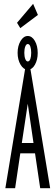

<svg xmlns="http://www.w3.org/2000/svg" viewBox="-20 -983 290 1003"><path d="M190 0 163 -182H86L59 0H8L113 -634H137L242 0ZM125 -441 94 -236H155ZM125 -619Q103 -619 87.5 -645Q72 -671 72 -707Q72 -743 87.5 -769Q103 -795 125 -795Q147 -795 162 -769.5Q177 -744 177 -706Q177 -671 162.5 -645Q148 -619 125 -619ZM125 -662Q134 -662 138.5 -675Q143 -688 143 -707Q143 -727 138.5 -740Q134 -753 125 -753Q117 -753 112 -740Q107 -727 107 -707Q107 -688 112 -675Q117 -662 125 -662ZM86 -836 69 -864 153 -963 178 -905Z"/></svg>

Font: Inconsolata UltraCondensed
Style: Regular
Weight: 400
Width: 1
Monospace: yes
Designer: Raph Levien, Cyreal, Brenton Simpson
Foundry: Raph Levien, Cyreal, Google
Version: Version 3.001; ttfautohint (v1.8.2.53-6de2)